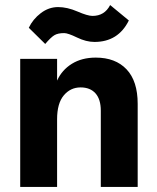

<svg xmlns="http://www.w3.org/2000/svg" viewBox="-20 -740 620 760"><path d="M525 0H379V-302Q379 -347 358 -370.5Q337 -394 299 -394Q259 -394 232.5 -362.5Q206 -331 206 -268V0H60V-507H206V-421Q225 -463 264.5 -487.5Q304 -512 359 -512Q437 -512 481 -465.5Q525 -419 525 -329ZM234 -609Q209 -609 195 -600.5Q181 -592 159 -566L94 -630Q110 -664 141.5 -688Q173 -712 210 -712Q246 -712 286.5 -694.5Q327 -677 346 -677Q394 -677 416 -720L490 -659Q448 -574 354 -574Q321 -574 285 -591.5Q249 -609 234 -609Z"/></svg>

Font: Hind Siliguri
Style: Bold
Weight: 700
Designer: Jyotish Sonowal
Foundry: Indian Type Foundry
Version: Version 1.001;PS 1.0;hotconv 1.0.86;makeotf.lib2.5.63406; tt